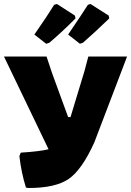

<svg xmlns="http://www.w3.org/2000/svg" viewBox="-21 -930 658 961"><path d="M320 -757Q401 -877 419 -906L432 -910L523 -852L526 -838Q457 -771 394 -716L379 -711ZM151 -757Q219 -855 250 -906L264 -910L354 -852L357 -838Q294 -774 226 -716L210 -711ZM76 -149 83 -166Q178 -172 222 -183L-1 -647H212L240 -563L320 -344H332L402 -575L421 -647H615L451 -217Q389 -80 323 -34.5Q257 11 122 11L109 9Q86 -63 76 -149Z"/></svg>

Font: Alegreya Sans SC Black
Style: Regular
Weight: 900
Designer: Juan Pablo del Peral
Foundry: Huerta Tipografica
Version: Version 2.007